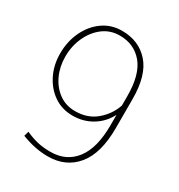

<svg xmlns="http://www.w3.org/2000/svg" viewBox="-173 -837 896 962"><g transform="rotate(30 274.5 -355.5)"><path d="M244.6 10.3Q170.4 10.3 91.8 -20.5L99.6 -48.3Q136.2 -31.7 169.4 -23.9Q202.6 -16.1 244.6 -16.1Q336.4 -16.1 387.9 -83.5Q439.5 -150.9 439.5 -282.2V-342.3Q412.1 -289.1 362.1 -258.8Q312 -228.5 250 -228.5Q189 -228.5 141.8 -260.7Q94.7 -293 67.9 -347.4Q41 -401.9 41 -467.8Q41 -537.6 68.4 -595.2Q95.7 -652.8 143.8 -687Q191.9 -721.2 253.9 -721.2Q351.6 -721.2 410.6 -654.8Q469.7 -588.4 469.7 -450.7V-283.2Q469.7 -137.2 409.2 -63.5Q348.6 10.3 244.6 10.3ZM250 -254.4Q322.3 -254.4 371.1 -296.1Q419.9 -337.9 439.5 -396V-450.2Q439.5 -575.2 389.4 -635Q339.4 -694.8 255.9 -694.8Q201.2 -694.8 159.7 -663.1Q118.2 -631.3 94.7 -579.6Q71.3 -527.8 71.3 -467.8Q71.3 -409.7 93.5 -361.3Q115.7 -313 155.8 -283.7Q195.8 -254.4 250 -254.4Z"/></g></svg>

Font: Roboto Slab Thin
Style: Regular
Weight: 100
Designer: Google
Version: Version 2.000; ttfautohint (v1.8.1.43-b0c9)